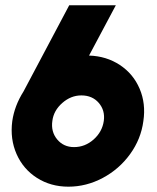

<svg xmlns="http://www.w3.org/2000/svg" viewBox="-20 -680 587 718"><path d="M516.1 -227.1Q507.3 -160.2 466.6 -103.8Q425.8 -47.4 364.3 -14.6Q302.7 18.1 235.8 18.1Q169.9 18.1 118.4 -14.6Q66.9 -47.4 42 -103.8Q17.1 -160.2 25.9 -227.1Q34.2 -284.7 67.9 -337.9L238.8 -660.2H413.1L313 -472.2Q377.9 -470.2 428.2 -437Q478.5 -403.8 502.2 -348.1Q525.9 -292.5 516.1 -227.1ZM175.8 -228Q169.9 -187.5 193.8 -158.7Q217.8 -129.9 256.8 -129.9Q297.9 -129.9 330.1 -158.4Q362.3 -187 368.2 -228Q373.5 -267.1 349.4 -295.2Q325.2 -323.2 284.2 -323.2Q245.1 -323.2 212.9 -294.9Q180.7 -266.6 175.8 -228Z"/></svg>

Font: Human Sans Black
Style: Italic
Weight: 800
Italic angle: -8°
Designer: Tim Radville
Foundry: Continuum
Version: Version 1.000;FEAKit 1.0